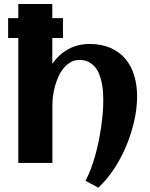

<svg xmlns="http://www.w3.org/2000/svg" viewBox="-20 -791 726 932"><path d="M285.6 -606.4H233.9V-481Q265.6 -527.3 311.8 -552.5Q357.9 -577.6 414.1 -577.6Q472.7 -577.6 516.1 -558.6Q559.6 -539.6 588.4 -505.6Q617.2 -471.7 631.3 -425Q645.5 -378.4 645.5 -323.2Q645.5 -266.1 631.6 -204.1Q617.7 -142.1 592.8 -82.5Q567.9 -22.9 533.2 29.5Q498.5 82 457 120.1L395 86.4Q408.2 62 419.9 31.7Q431.6 1.5 441.2 -32.5Q450.7 -66.4 458.3 -102.5Q465.8 -138.7 470.9 -174.1Q476.1 -209.5 478.8 -242.9Q481.4 -276.4 481.4 -305.2Q481.4 -324.2 480 -345.9Q478.5 -367.7 473.9 -389.4Q469.2 -411.1 461.4 -431.2Q453.6 -451.2 440.7 -466.3Q427.7 -481.4 409.4 -490.7Q391.1 -500 366.2 -500Q341.8 -500 322.8 -489Q303.7 -478 289.1 -460.2Q274.4 -442.4 263.9 -419.4Q253.4 -396.5 246.8 -372.3Q240.2 -348.1 237.3 -324.7Q234.4 -301.3 234.4 -282.7V0H68.8V-606.4H19.5V-703.1H68.8V-771.5H233.9V-703.1H285.6Z"/></svg>

Font: Aclonica
Style: Regular
Weight: 400
Designer: Astigmatic (AOETI)
Foundry: Astigmatic (AOETI)
Version: Version 1.000